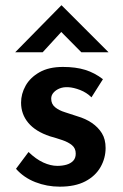

<svg xmlns="http://www.w3.org/2000/svg" viewBox="-20 -691 463 720"><path d="M204 9Q156 9 112.5 -8Q69 -25 40 -58L87 -121Q115 -94 142.5 -81.5Q170 -69 195 -69Q214 -69 229.5 -73.5Q245 -78 254.5 -88Q264 -98 264 -115Q264 -135 250 -146.5Q236 -158 214 -165.5Q192 -173 167 -180Q113 -198 86 -230.5Q59 -263 59 -306Q59 -339 76 -369.5Q93 -400 128 -420Q163 -440 216 -440Q264 -440 299.5 -429Q335 -418 366 -394L323 -326Q305 -344 280.5 -353.5Q256 -363 236 -364Q218 -365 204 -359.5Q190 -354 181 -344Q172 -334 172 -321Q172 -301 186.5 -289Q201 -277 224 -270Q247 -263 270 -255Q301 -246 324.5 -230Q348 -214 362 -191.5Q376 -169 376 -136Q376 -98 357 -64.5Q338 -31 300 -11Q262 9 204 9ZM285 -495 198 -583 228 -591 140 -495H37L210 -671H211L387 -495Z"/></svg>

Font: Josefin Sans Thin SemiBold
Style: Regular
Weight: 600
Version: Version 2.000